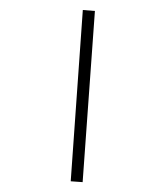

<svg xmlns="http://www.w3.org/2000/svg" viewBox="-279 -759 832 968"><g transform="rotate(30 137.5 -274.5)"><path d="M354.5 101.1 300.3 127.4 -78.6 -650.9 -23.4 -677.2Z"/></g></svg>

Font: PT Astra Serif
Style: Bold
Weight: 700
Designer: A.Korolkova, I. Chaeva
Foundry: ParaType Ltd
Version: Version 1.002